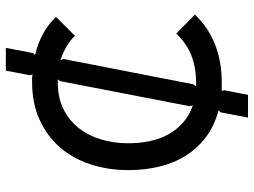

<svg xmlns="http://www.w3.org/2000/svg" viewBox="-126 -734 870 658"><g transform="rotate(-90 309.0 -405.0)"><path d="M588 -172Q500 -80 354 -80H326L329 -73L313 10H235L253 -84L260 -91Q207 -105 168.5 -134Q130 -163 104.5 -203.5Q79 -244 67 -294Q55 -344 55 -400Q55 -470 75 -530.5Q95 -591 133.5 -635Q172 -679 228 -704.5Q284 -730 356 -730Q362 -730 370 -730Q378 -730 383 -728L380 -737L396 -820H474L456 -726L449 -720Q491 -710 524 -691.5Q557 -673 580 -648L515 -583Q501 -599 478.5 -612Q456 -625 432 -633L436 -623L349 -177L342 -168H355Q407 -168 448.5 -184.5Q490 -201 523 -236ZM366 -642H356Q303 -642 264 -622.5Q225 -603 199 -570Q173 -537 160 -493Q147 -449 147 -400Q147 -363 154 -328.5Q161 -294 176.5 -265Q192 -236 217 -213.5Q242 -191 277 -179L274 -190L360 -634Z"/></g></svg>

Font: TypoPRO Sinkin Sans
Style: 400 Regular
Weight: 400
Designer: Keith Bates
Foundry: K-Type
Version: Sinkin Sans (version 1.0)  by Keith Bates   •   © 2014   www